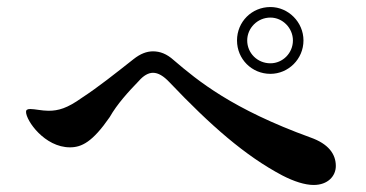

<svg xmlns="http://www.w3.org/2000/svg" viewBox="-20 -664 1040 546"><path d="M749 -454C800 -454 843 -496 843 -549C843 -601 800 -644 749 -644C696 -644 654 -602 654 -549C654 -496 696 -454 749 -454ZM749 -484C712 -484 683 -513 683 -549C683 -584 712 -614 749 -614C784 -614 813 -584 813 -549C813 -513 784 -484 749 -484ZM872 -138C912 -138 935 -163 935 -192C935 -226 914 -255 863 -273C640 -354 543 -434 474 -493C454 -511 435 -518 415 -518C397 -518 379 -511 360 -496C308 -455 259 -416 213 -386C171 -356 146 -349 118 -349C99 -349 79 -354 66 -354C57 -354 54 -351 54 -346C54 -321 107 -245 179 -245C212 -245 243 -260 292 -331C313 -368 345 -403 375 -434C388 -449 402 -457 415 -457C430 -457 445 -448 462 -430C579 -307 677 -221 783 -165C816 -148 847 -138 872 -138Z"/></svg>

Font: Shippori Mincho OTF
Style: Bold
Weight: 800
Designer: FONTDASU
Foundry: FONTDASU / Google Inc. / but / Adobe
Version: Version 3.300;hotconv 1.0.109;makeotfexe 2.5.65596